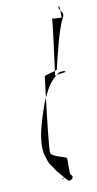

<svg xmlns="http://www.w3.org/2000/svg" viewBox="-85 -717 411 811"><g transform="rotate(-10 120.5 -311.0)"><path d="M59 -146C54 -111 55 -83 62 -63C65 -52 71 -32 78 -24C89 -11 95 5 107 16C114 23 118 30 125 38C125 39 124 38 124 39H126C130 44 135 48 138 52C140 54 141 56 145 56C152 56 160 50 161 43C162 37 155 33 153 29V28C150 22 154 -34 151 -40C148 -46 91 -56 85 -73C82 -85 97 -215 108 -307C92 -273 65 -188 59 -146ZM119 -396C118 -386 113 -351 108 -307C126 -346 144 -374 170 -394C165 -393 162 -392 162 -391C162 -391 163 -398 165 -411C150 -406 120 -401 119 -396ZM192 -632C192 -632 192 -631 192 -631C192 -631 192 -632 192 -632ZM192 -631C192 -620 173 -467 165 -411C170 -413 174 -414 174 -416C189 -480 214 -585 238 -629C245 -640 238 -650 232 -659V-628C232 -628 196 -629 192 -631ZM170 -394C184 -396 211 -398 209 -400C207 -402 205 -404 201 -404H192C184 -404 176 -399 170 -394ZM117 45C119 47 121 44 124 39C119 41 115 43 117 45ZM230 -678C222 -673 227 -666 232 -659Z"/></g></svg>

Font: FailCity
Style: OBL
Weight: 400
Version: Version 1